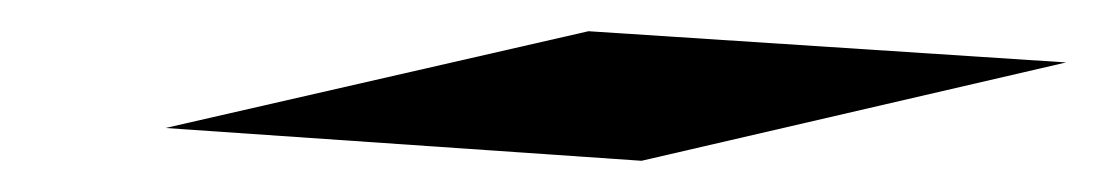

<svg xmlns="http://www.w3.org/2000/svg" viewBox="-20 -202 705 123"><path d="M86 -120 391 -99 663 -162 357 -182Z"/></svg>

Font: bitstorm
Style: obl
Weight: 400
Version: Version 0.2